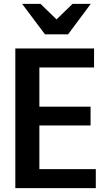

<svg xmlns="http://www.w3.org/2000/svg" viewBox="-20 -970 560 990"><path d="M59 0V-720H183V0ZM121 0V-98H474V0ZM121 -323V-420H447V-323ZM121 -622V-720H465V-622ZM212 -793 94 -950H189L320 -823H223L354 -950H448L331 -793Z"/></svg>

Font: Instrument Sans SemiCondensed SemiBold
Style: Regular
Weight: 600
Width: 4
Designer: Rodrigo Fuenzalida
Foundry: fragTYPE
Version: Version 1.000;gftools[0.9.28]